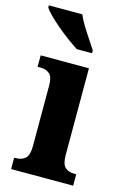

<svg xmlns="http://www.w3.org/2000/svg" viewBox="-133 -821 573 876"><g transform="rotate(15 153.5 -383.0)"><path d="M12 0V-54H22Q48 -54 64.5 -69Q81 -84 81 -127V-414Q81 -454 64.5 -468Q48 -482 23 -482H8V-536H236V-126Q236 -83 252.5 -68.5Q269 -54 295 -54H305V0ZM160 -606Q138 -620 111.5 -639.5Q85 -659 59 -681Q33 -703 13 -723Q-7 -743 -15 -756V-766H143Q152 -744 168.5 -717Q185 -690 202.5 -664Q220 -638 232 -619V-606Z"/></g></svg>

Font: Noto Serif Ethiopic Condensed ExtraBold
Style: Regular
Weight: 800
Width: 3
Designer: Monotype Design Team
Foundry: Monotype Imaging Inc.
Version: Version 2.102; ttfautohint (v1.8.4.7-5d5b)